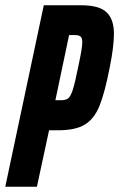

<svg xmlns="http://www.w3.org/2000/svg" viewBox="-34 -708 452 728"><path d="M132 -688H274Q342 -688 370 -661.5Q398 -635 398 -580Q398 -532 382 -452Q363 -355 343 -306Q323 -257 287.5 -235.5Q252 -214 186 -214H152L106 0H-14ZM262 -452Q278 -525 278 -548Q278 -564 271.5 -569.5Q265 -575 250 -575H228L176 -328H198Q216 -328 225 -335.5Q234 -343 242 -367.5Q250 -392 262 -452Z"/></svg>

Font: Saira Ultra Condensed ExtraBold
Style: Italic
Weight: 800
Width: 1
Italic angle: -12°
Designer: Hector Gatti with collaboration of the Omnibus-Type team
Foundry: Omnibus-Type
Version: Version 1.001; ttfautohint (v1.8)